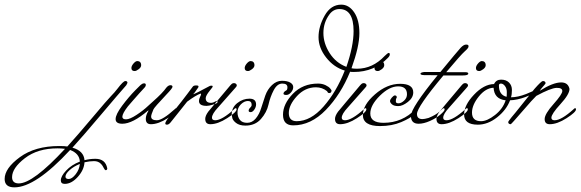

<svg xmlns="http://www.w3.org/2000/svg" viewBox="-404 -532 2501 827"><path d="M176 -226Q162 -226 162 -239Q162 -248 171 -258.5Q180 -269 187.5 -269Q195 -269 199.5 -264.5Q204 -260 204 -251Q204 -242 193.5 -234Q183 -226 176 -226ZM-122 229Q-122 239 -108 239Q-94 239 -78 218.5Q-62 198 -60 174Q-87 185 -104.5 201Q-122 217 -122 229ZM-156 107Q-242 107 -297 149.5Q-352 192 -352 231Q-352 258 -323 258Q-262 258 -124 109Q-142 107 -156 107ZM145 -175 140 -165Q108 -129 29.5 -36Q-49 57 -92 104Q-43 118 -40 158Q-17 152 7 152Q50 152 58 193Q58 201 51 201Q48 201 44 193.5Q40 186 37.5 182Q35 178 30 173Q19 162 1 162Q-17 162 -40 167Q-42 200 -69 230Q-96 260 -125 260Q-142 260 -142 245Q-142 227 -119 202.5Q-96 178 -60 164Q-62 129 -102 114Q-251 275 -342 275Q-384 275 -384 239Q-384 193 -318.5 145Q-253 97 -149 97Q-124 97 -114 99Q-72 53 -6 -25.5Q60 -104 74.5 -118.5Q89 -133 102 -150Q127 -183 136 -183Q145 -183 145 -175Z M224 -20Q224 -36 235 -54Q235 -55 235 -56Q235 -57 234 -56Q167 1 123 1Q94 1 94 -19Q94 -39 122 -76.5Q150 -114 178.5 -143Q207 -172 205 -168Q210 -173 217 -173Q224 -173 224 -166.5Q224 -160 218 -154Q212 -148 195.5 -129.5Q179 -111 169.5 -100Q160 -89 147 -74Q123 -43 123 -29Q123 -18 139 -18Q155 -18 184 -37Q213 -56 234 -76L255 -95Q297 -132 312 -154Q321 -165 330 -165Q339 -165 339 -158Q339 -152 313 -125Q261 -70 257 -61Q247 -38 247 -30Q247 -14 271.5 -14Q296 -14 349 -62Q352 -66 355.5 -66Q359 -66 359 -61Q359 -49 318.5 -23Q278 3 246 3Q224 3 224 -20Z M505 -89Q514 -89 528 -97Q533 -97 533 -93.5Q533 -90 530.5 -88Q528 -86 512 -81Q496 -76 486 -76Q453 -76 453 -97Q453 -105 457.5 -114Q462 -123 462 -126Q462 -129 460 -129Q440 -122 402 -94L331 -5Q323 5 315.5 5Q308 5 308 0Q308 -5 315 -16L378 -95Q385 -104 404 -129Q423 -154 426.5 -159Q430 -164 440.5 -164Q451 -164 451 -160Q451 -156 449 -154L435 -134Q432 -130 428 -126Q437 -128 500 -162Q502 -163 507 -163Q512 -163 512 -160.5Q512 -158 510.5 -155.5Q509 -153 500 -142Q482 -120 482 -109Q482 -89 505 -89Z M664 -226Q650 -226 650 -239Q650 -248 659 -258.5Q668 -269 675.5 -269Q683 -269 687.5 -264.5Q692 -260 692 -251Q692 -242 681.5 -234Q671 -226 664 -226ZM509 -25Q509 -41 535 -69L610 -154Q616 -160 616 -164Q616 -168 612.5 -171Q609 -174 603.5 -174Q598 -174 594 -170.5Q590 -167 578.5 -153Q567 -139 547 -115.5Q527 -92 520.5 -84Q514 -76 506 -66.5Q498 -57 493 -51Q480 -33 480 -20Q480 3 502 3Q534 3 574.5 -23Q615 -49 615 -61Q615 -66 611.5 -66Q608 -66 605 -62Q552 -14 523 -14Q509 -14 509 -25Z M594 -39Q594 -69 618 -88Q642 -107 670.5 -107Q699 -107 699 -82Q699 -71 691.5 -60Q684 -49 675.5 -49Q667 -49 667 -55.5Q667 -62 673.5 -68Q680 -74 680 -80Q680 -97 664 -97Q648 -97 633.5 -82.5Q619 -68 619 -48.5Q619 -29 629 -16Q639 -3 660.5 -3Q682 -3 697.5 -21.5Q713 -40 721 -66.5Q729 -93 738.5 -120Q748 -147 767.5 -165.5Q787 -184 810 -184Q833 -184 846 -176.5Q859 -169 859 -157Q859 -145 849.5 -134Q840 -123 829 -123Q818 -123 817 -128Q817 -136 828 -142Q834 -144 834 -156Q834 -172 812 -172Q790 -172 775 -143.5Q760 -115 752.5 -81.5Q745 -48 720 -19.5Q695 9 653 9Q627 9 612 -3Q597 -15 596 -27Z M1088 -244Q1119 -334 1119 -398Q1119 -493 1058 -493Q1032 -493 1015 -470Q989 -435 989 -390Q989 -345 1016 -303Q1043 -261 1088 -244ZM966 -172Q984 -172 998.5 -165Q1013 -158 1019 -150L1024 -143Q1024 -131 1014 -131Q1008 -131 1005 -139Q984 -156 957 -156Q910 -156 875 -118Q840 -80 840 -45Q840 -10 874 -10Q934 -10 989.5 -73Q1045 -136 1081 -228Q1034 -242 1001 -284Q968 -326 968 -372Q968 -418 994.5 -465Q1021 -512 1066 -512Q1099 -512 1121.5 -479Q1144 -446 1144 -389Q1144 -332 1110 -238Q1118 -236 1134 -236Q1201 -236 1253 -291Q1266 -304 1270.5 -304Q1275 -304 1275 -297.5Q1275 -291 1267 -283Q1208 -222 1120 -222Q1109 -222 1104 -223Q1064 -125 999.5 -58.5Q935 8 859 8Q815 8 815 -38Q815 -84 857.5 -128Q900 -172 966 -172Z M1223 -226Q1209 -226 1209 -239Q1209 -248 1218 -258.5Q1227 -269 1234.5 -269Q1242 -269 1246.5 -264.5Q1251 -260 1251 -251Q1251 -242 1240.5 -234Q1230 -226 1223 -226ZM1068 -25Q1068 -41 1094 -69L1169 -154Q1175 -160 1175 -164Q1175 -168 1171.5 -171Q1168 -174 1162.5 -174Q1157 -174 1153 -170.5Q1149 -167 1137.5 -153Q1126 -139 1106 -115.5Q1086 -92 1079.5 -84Q1073 -76 1065 -66.5Q1057 -57 1052 -51Q1039 -33 1039 -20Q1039 3 1061 3Q1093 3 1133.5 -23Q1174 -49 1174 -61Q1174 -66 1170.5 -66Q1167 -66 1164 -62Q1111 -14 1082 -14Q1068 -14 1068 -25Z M1233 11Q1159 11 1159 -37Q1159 -80 1211 -125.5Q1263 -171 1319.5 -171Q1376 -171 1376 -134Q1376 -111 1353 -93Q1330 -75 1311.5 -75Q1293 -75 1284.5 -82.5Q1276 -90 1276 -96.5Q1276 -103 1283.5 -111.5Q1291 -120 1296 -121Q1305 -121 1305 -113Q1305 -111 1303 -108.5Q1301 -106 1301 -95Q1301 -87 1312.5 -87Q1324 -87 1336.5 -98.5Q1349 -110 1349 -126Q1349 -160 1311 -160Q1273 -160 1232 -119.5Q1191 -79 1191 -43Q1191 -3 1248 -3Q1329 -3 1386 -62Q1389 -66 1392.5 -66Q1396 -66 1396 -60.5Q1396 -55 1380 -39Q1364 -23 1324 -6Q1284 11 1233 11Z M1614 -334V-331Q1614 -325 1597.5 -310.5Q1581 -296 1518 -221H1601Q1613 -221 1613 -215Q1613 -207 1589 -207H1506Q1392 -71 1392 -41Q1392 -19 1416 -19Q1424 -19 1442 -24Q1474 -37 1489 -51.5Q1504 -66 1507.5 -66Q1511 -66 1511 -60Q1511 -54 1493 -38.5Q1475 -23 1448 -11Q1421 1 1399 1Q1366 1 1366 -33Q1366 -67 1481 -208Q1438 -208 1422.5 -208.5Q1407 -209 1407 -214.5Q1407 -220 1424 -222H1493Q1567 -312 1580 -326Q1593 -340 1603.5 -340Q1614 -340 1614 -334Z M1660 -226Q1646 -226 1646 -239Q1646 -248 1655 -258.5Q1664 -269 1671.5 -269Q1679 -269 1683.5 -264.5Q1688 -260 1688 -251Q1688 -242 1677.5 -234Q1667 -226 1660 -226ZM1505 -25Q1505 -41 1531 -69L1606 -154Q1612 -160 1612 -164Q1612 -168 1608.5 -171Q1605 -174 1599.5 -174Q1594 -174 1590 -170.5Q1586 -167 1574.5 -153Q1563 -139 1543 -115.5Q1523 -92 1516.5 -84Q1510 -76 1502 -66.5Q1494 -57 1489 -51Q1476 -33 1476 -20Q1476 3 1498 3Q1530 3 1570.5 -23Q1611 -49 1611 -61Q1611 -66 1607.5 -66Q1604 -66 1601 -62Q1548 -14 1519 -14Q1505 -14 1505 -25Z M1745 -164Q1745 -123 1778 -115Q1779 -120 1779 -135.5Q1779 -151 1771 -161.5Q1763 -172 1754 -172Q1745 -172 1745 -164ZM1774 -100Q1725 -105 1722 -154Q1688 -153 1658.5 -116.5Q1629 -80 1629 -47Q1629 -10 1668 -10Q1694 -10 1728 -36.5Q1762 -63 1774 -100ZM1595 -39Q1595 -79 1637.5 -124Q1680 -169 1724 -170Q1733 -189 1754.5 -189Q1776 -189 1788.5 -176.5Q1801 -164 1801 -144.5Q1801 -125 1797 -113Q1826 -113 1862 -127Q1898 -141 1905 -148L1910 -143Q1910 -141 1902 -134Q1894 -127 1859 -114Q1824 -101 1793 -100Q1777 -58 1737 -26.5Q1697 5 1654 5Q1595 5 1595 -39Z M2049 -149Q2049 -126 2010 -83.5Q1971 -41 1971 -25Q1971 -14 1985 -14Q2014 -14 2067 -62Q2070 -66 2073.5 -66Q2077 -66 2077 -61Q2077 -49 2036.5 -23Q1996 3 1964 3Q1942 3 1942 -19Q1942 -41 1980 -83.5Q2018 -126 2018 -140Q2018 -154 1993.5 -153.5Q1969 -153 1906 -119Q1892 -106 1845.5 -52Q1799 2 1796 3Q1785 3 1785 -7Q1786 -10 1799.5 -27Q1813 -44 1817 -48L1898 -149Q1928 -183 1934 -183Q1946 -183 1946 -173Q1943 -168 1934 -158Q1925 -148 1921 -141Q1978 -177 2013 -177Q2028 -177 2037 -170Q2046 -163 2049 -149Z"/></svg>

Font: Miss Fajardose
Style: Regular
Weight: 400
Version: Version 1.000